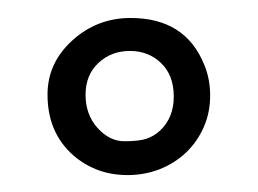

<svg xmlns="http://www.w3.org/2000/svg" viewBox="-20 -687 294 219"><path d="M60.5 -512.7Q34.2 -538.1 34.2 -579.1Q34.2 -615.2 62.5 -640.9Q90.8 -666.5 128.9 -666.5Q191.4 -666.5 212.9 -613.3Q219.7 -597.2 219.7 -577.9Q219.7 -558.6 212.4 -542Q205.1 -525.4 192.4 -513.2Q179.7 -501 162.4 -494.1Q145 -487.3 125.5 -487.3Q106 -487.3 89.6 -493.9Q73.2 -500.5 60.5 -512.7ZM162.6 -538.1Q178.2 -552.7 178.2 -576.9Q178.2 -601.1 163.8 -615Q149.4 -628.9 128.2 -628.9Q106.9 -628.9 92.3 -615.2Q77.6 -601.6 77.6 -578.9Q77.6 -556.2 91.3 -541Q105 -525.9 121.8 -525.9Q138.7 -525.9 147.2 -528.8Q155.8 -531.7 162.6 -538.1Z"/></svg>

Font: Ovo
Style: Regular
Weight: 400
Designer: Nicole Fally
Foundry: Sorkin Type Co.
Version: Version 1.001